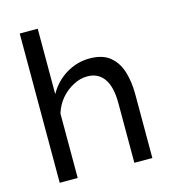

<svg xmlns="http://www.w3.org/2000/svg" viewBox="-109 -818 808 907"><g transform="rotate(-15 295.0 -365.0)"><path d="M524 0H436V-292Q436 -372 407.5 -412Q379 -452 326 -452Q292 -452 257.5 -434Q223 -416 197 -385.5Q171 -355 159 -315V0H71V-730H159V-410Q190 -466 243.5 -498.5Q297 -531 359 -531Q421 -531 457 -502Q493 -473 508.5 -423.5Q524 -374 524 -312Z"/></g></svg>

Font: Raleway Medium
Style: Regular
Weight: 500
Designer: Matt McInerney, Pablo Impallari, Rodrigo Fuenzalida
Foundry: Matt McInerney, Pablo Impallari, Rodrigo Fuenzalida
Version: Version 4.026